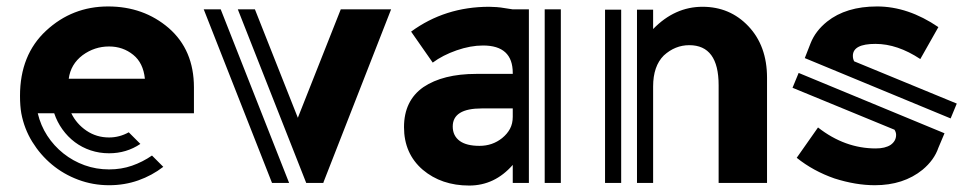

<svg xmlns="http://www.w3.org/2000/svg" viewBox="-20 -567 2985 595"><path d="M581 -216H201Q217 -183 248 -162Q279 -141 318 -141Q350 -141 379 -157L415 -121Q372 -92 318 -92Q288 -92 261 -101Q234 -110 212 -126.5Q190 -143 173.5 -166Q157 -189 148 -216H97Q106 -178 126.5 -146.5Q147 -115 176.5 -91.5Q206 -68 242 -55Q278 -42 318 -42Q356 -42 389 -53.5Q422 -65 451 -85L486 -50Q451 -23 408.5 -8Q366 7 318 7Q268 7 222.5 -10Q177 -27 141 -57Q105 -87 80 -127.5Q55 -168 46 -216Q42 -239 42 -270Q42 -397 123 -472Q204 -547 315 -547Q425 -547 503 -480Q581 -412 581 -296ZM429 -323Q424 -372 393 -397Q361 -423 318 -423Q273 -423 236 -396Q199 -368 193 -323Z M1192 -538 982 -1 983 0H929L717 -538H770L903 -202L1036 -538ZM611 -538H664L876 0H823L611 -539Z M1718 -538V0H1668V-538ZM1570 -538H1619V0H1569V-56Q1513 8 1434 8Q1348 8 1290 -41Q1232 -91 1232 -173Q1232 -255 1292 -297Q1353 -338 1456 -338H1569V-341Q1569 -426 1477 -426Q1438 -426 1395 -411Q1352 -396 1321 -373L1254 -469Q1359 -546 1496 -546Q1506 -546 1519 -545Q1532 -544 1543 -542Q1556 -540 1569 -538ZM1569 -231H1473Q1383 -231 1383 -175Q1383 -146 1405 -130Q1426 -115 1466 -115Q1506 -115 1536 -139Q1552 -152 1560.5 -168Q1569 -184 1569 -205Z M2299 -486Q2357 -425 2357 -326V0H2207V-303Q2207 -427 2116 -427Q2072 -427 2037 -395Q2004 -362 2004 -299V0H1954V-537H2004V-477Q2071 -546 2157 -546Q2242 -546 2299 -486ZM1855 -537H1905V0H1855Z M2945 -246 2926 -200 2474 -387 2492 -433Q2507 -471 2543 -500Q2602 -547 2698 -547Q2794 -547 2888 -483L2832 -384Q2761 -431 2693 -431Q2623 -431 2623 -394Q2623 -389 2624 -385Q2625 -381 2627 -377ZM2455 -341 2907 -154 2888 -109Q2875 -71 2839 -41Q2780 7 2691 7Q2632 7 2566 -14Q2500 -37 2449 -78L2515 -172Q2598 -107 2694 -107Q2723 -107 2740 -118Q2757 -130 2757 -149Q2757 -157 2752 -165L2436 -295Z"/></svg>

Font: Balans
Style: Regular
Weight: 400
Designer: Thomas Breure
Foundry: Thomas Breure
Version: Version 2.001